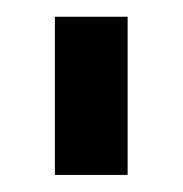

<svg xmlns="http://www.w3.org/2000/svg" viewBox="-20 -719 216 227"><path d="M44.9 -512.2V-699.2H130.9V-512.2Z"/></svg>

Font: Prompt
Style: Regular
Weight: 400
Designer: Katatrad Team
Foundry: CadsonDemak
Version: Version 1.000;PS 001.000;hotconv 1.0.88;makeotf.lib2.5.64775